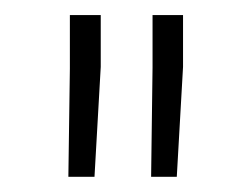

<svg xmlns="http://www.w3.org/2000/svg" viewBox="-20 -770 317 255"><path d="M113.8 -681.2 105.5 -535.2H70.8L72.8 -678.7V-750H113.8ZM223.1 -681.2 214.8 -535.2H180.7L182.6 -680.2V-750H223.1Z"/></svg>

Font: Heebo ExtraLight
Style: Regular
Weight: 250
Designer: Oded Ezer
Foundry: Ezer Type House
Version: Version 3.100